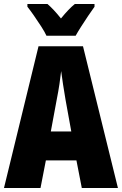

<svg xmlns="http://www.w3.org/2000/svg" viewBox="-20 -947 614 967"><path d="M392 0 365 -139H211L184 0H0L174 -714H398L574 0ZM310 -445Q303 -485 297.5 -522Q292 -559 288 -589Q285 -561 279.5 -524Q274 -487 266 -447L236 -285H339ZM214 -767Q206 -785 188 -813Q170 -841 150.5 -869Q131 -897 118 -913V-927H219Q234 -914 251 -896Q268 -878 287 -854Q327 -903 357 -927H456V-913Q442 -894 424 -867Q406 -840 389 -813.5Q372 -787 361 -767Z"/></svg>

Font: Noto Sans Sinhala ExtraCondensed Black
Style: Regular
Weight: 900
Width: 2
Designer: Jelle Bosma - Monotype Design Team
Foundry: Monotype Imaging Inc.
Version: Version 2.006; ttfautohint (v1.8.4.7-5d5b)